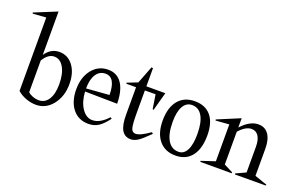

<svg xmlns="http://www.w3.org/2000/svg" viewBox="-159 -1079 2311 1469"><g transform="rotate(20 996.5 -345.0)"><path d="M110.8 -53.2Q126.5 -38.1 150.4 -29.1Q174.3 -20 198.2 -20Q249.5 -20 277.8 -64.5Q306.2 -108.9 306.2 -188Q306.2 -272.9 277.1 -324Q248 -375 199.2 -375Q148.9 -375 110.8 -311ZM-73.2 -634.8 110.8 -710V-356.9Q155.3 -421.9 224.1 -421.9Q293.5 -421.9 336.2 -365Q378.9 -308.1 378.9 -215.8Q378.9 -115.7 325.2 -47.9Q271.5 20 191.9 20Q148.9 20 107.4 4.2Q65.9 -11.7 38.1 -37.1V-634.8L-68.8 -627Z M695.8 -243.2Q694.3 -386.2 612.8 -386.2Q564.5 -386.2 537.1 -344.7Q509.8 -303.2 509.8 -230V-229ZM441.4 -198.2Q441.4 -296.9 491.7 -359.4Q542 -421.9 621.6 -421.9Q693.8 -421.9 732.9 -365Q772 -308.1 773.4 -200.2L510.7 -204.1Q515.6 -121.6 551 -69.3Q586.4 -17.1 636.7 -17.1Q698.2 -17.1 761.7 -85.9L773.4 -78.1Q734.9 -25.9 699.5 -2.9Q664.1 20 617.7 20Q536.6 20 489 -39.3Q441.4 -98.6 441.4 -198.2Z M785.2 -376 870.1 -409.2 925.3 -551.8 938 -549.8V-401.9H1092.3L1051.3 -252L1043 -253.9L1024.9 -369.1L938 -368.2V-187Q938 -93.3 946.8 -62.7Q955.6 -32.2 982.9 -32.2Q1021.5 -32.2 1098.1 -86.9L1108.9 -77.1Q1050.8 -19 1021 0.5Q991.2 20 962.9 20Q913.6 20 889.9 -20Q866.2 -60.1 866.2 -143.1V-368.2H787.1Z M1144.5 -199.2Q1144.5 -305.2 1192.6 -363.5Q1240.7 -421.9 1327.6 -421.9Q1413.1 -421.9 1459 -366.7Q1504.9 -311.5 1504.9 -208Q1504.9 -99.1 1458.5 -39.6Q1412.1 20 1326.7 20Q1241.2 20 1192.9 -38.1Q1144.5 -96.2 1144.5 -199.2ZM1219.7 -216.8Q1219.7 -119.6 1250.7 -67.4Q1281.7 -15.1 1338.9 -15.1Q1382.8 -15.1 1406.2 -60.5Q1429.7 -106 1429.7 -190.9Q1429.7 -285.6 1400.6 -336.4Q1371.6 -387.2 1316.9 -387.2Q1270.5 -387.2 1245.1 -342.8Q1219.7 -298.3 1219.7 -216.8Z M1524.9 -336.9 1522.9 -345.2 1706.5 -421.9V-346.2Q1774.9 -421.9 1844.7 -421.9Q1898.4 -421.9 1927.5 -380.6Q1956.5 -339.4 1956.5 -264.2V-43.9L2057.6 -8.8L2055.7 -1L1805.7 0L1803.7 -7.8L1883.8 -44.9V-252.9Q1883.8 -310.1 1863.8 -340.6Q1843.8 -371.1 1806.6 -371.1Q1758.8 -371.1 1706.5 -312V-44.9L1779.8 -7.8L1777.8 0H1523.9L1522 -7.8L1633.8 -44.9V-345.2Z"/></g></svg>

Font: Halibut Cnd
Style: Regular
Weight: 400
Width: 3
Designer: Matteo Maggi
Foundry: Collletttivo
Version: Version 3.080 | FøM Fix